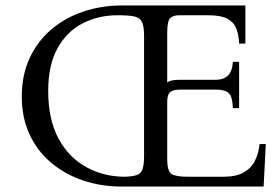

<svg xmlns="http://www.w3.org/2000/svg" viewBox="-20 -685 1027 705"><path d="M933 -156H956L948 0H427Q352 0 286 -22Q220 -44 169 -86.5Q118 -129 89 -190.5Q60 -252 60 -331Q60 -410 89 -472Q118 -534 168.5 -577Q219 -620 286 -642.5Q353 -665 428 -665H881V-525H858Q857 -557 847.5 -580.5Q838 -604 814.5 -616.5Q791 -629 744 -629H638Q617 -629 605.5 -619Q594 -609 594 -565V-382Q602 -388 613.5 -390Q625 -392 641 -392H772Q832 -392 835 -458H858V-288H835Q834 -329 820.5 -342.5Q807 -356 772 -356H643Q616 -356 605 -347Q594 -338 594 -312V-100Q594 -57 609.5 -46.5Q625 -36 670 -36H799Q848 -36 876 -52.5Q904 -69 917 -96.5Q930 -124 933 -156ZM509 -113V-553Q509 -588 501.5 -604Q494 -620 473.5 -624.5Q453 -629 412 -629Q341 -629 283 -599Q225 -569 191 -507.5Q157 -446 157 -351Q157 -246 195 -176Q233 -106 297.5 -71Q362 -36 439 -36Q466 -37 481.5 -42Q497 -47 503 -63Q509 -79 509 -113Z"/></svg>

Font: Bona Nova SC
Style: Regular
Weight: 400
Designer: Mateusz Machalski
Foundry: Capitalics
Version: Version 4.001; ttfautohint (v1.8.4.7-5d5b)